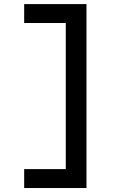

<svg xmlns="http://www.w3.org/2000/svg" viewBox="-20 -818 626 942"><path d="M98.6 104.5H404.3V-797.9H98.6V-705.1H302.7V11.7H98.6Z"/></svg>

Font: CaskaydiaCove Nerd Font
Style: Regular
Weight: 400
Designer: Aaron Bell
Foundry: Saja Typeworks
Version: Version 2111.1;Nerd Fonts 2.3.3